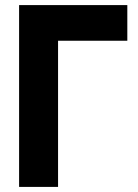

<svg xmlns="http://www.w3.org/2000/svg" viewBox="-20 -734 540 754"><path d="M55 0V-714H480V-574H208V0Z"/></svg>

Font: Noto Sans Mono ExtraCondensed Black
Style: Regular
Weight: 900
Width: 2
Designer: Monotype Design Team
Foundry: Monotype Imaging Inc.
Version: Version 2.014